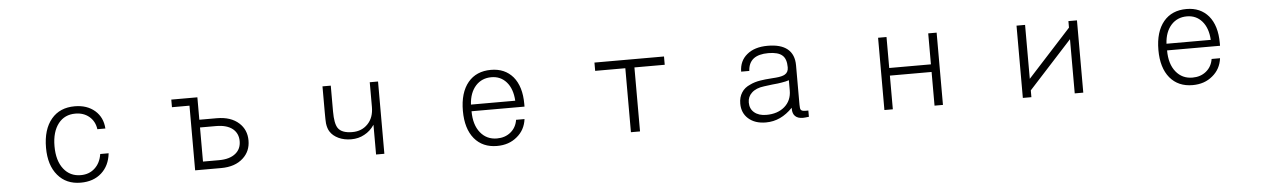

<svg xmlns="http://www.w3.org/2000/svg" viewBox="-28 -944 9057 1375"><g transform="rotate(-5 4500.0 -256.5)"><path d="M668 -174.8Q658.2 -110.4 617.2 -73.2Q577.1 -36.1 516.6 -36.1Q439.5 -36.1 393.6 -94.7Q346.7 -154.3 346.7 -258.8Q346.7 -362.3 393.6 -421.9Q438.5 -478.5 515.6 -478.5Q574.2 -478.5 614.3 -445.3Q655.3 -411.1 663.1 -353.5H720.7Q715.8 -433.6 660.2 -482.4Q603.5 -531.2 515.6 -531.2Q408.2 -531.2 347.7 -459Q285.2 -384.8 285.2 -252.9Q285.2 -127 346.7 -54.7Q407.2 17.6 511.7 17.6Q603.5 17.6 661.1 -34.2Q718.8 -85.9 728.5 -174.8Z M1335 1H1521.5Q1623 1 1680.7 -52.7Q1734.4 -101.6 1734.4 -178.7Q1734.4 -255.9 1680.7 -304.7Q1623 -357.4 1521.5 -357.4H1396.5V-518.6H1209V-463.9H1335ZM1396.5 -301.8H1511.7Q1589.8 -301.8 1631.8 -267.6Q1670.9 -234.4 1670.9 -179.7Q1670.9 -124 1631.8 -91.8Q1589.8 -56.6 1511.7 -56.6H1396.5Z M2695.3 -518.6H2635.7V-340.8Q2635.7 -263.7 2591.8 -218.8Q2548.8 -173.8 2480.5 -173.8Q2404.3 -173.8 2377.9 -212.9Q2355.5 -246.1 2355.5 -332V-518.6H2295.9V-331.1Q2295.9 -274.4 2297.9 -252Q2302.7 -214.8 2317.4 -192.4Q2336.9 -161.1 2377.9 -141.6Q2418 -123 2468.8 -123Q2521.5 -123 2563.5 -146.5Q2606.4 -168.9 2635.7 -212.9V1H2695.3Z M3343.8 -295.9Q3348.6 -380.9 3393.6 -430.7Q3437.5 -478.5 3505.9 -478.5Q3572.3 -478.5 3614.3 -430.7Q3657.2 -381.8 3662.1 -295.9ZM3343.8 -248H3724.6V-267.6Q3724.6 -392.6 3666 -462.9Q3607.4 -531.2 3507.8 -531.2Q3402.3 -531.2 3342.8 -460Q3282.2 -386.7 3282.2 -255.9Q3282.2 -127.9 3341.8 -55.7Q3401.4 15.6 3504.9 15.6Q3590.8 15.6 3648.4 -33.2Q3707 -81.1 3716.8 -159.2H3656.2Q3647.5 -103.5 3606.4 -70.3Q3566.4 -38.1 3508.8 -38.1Q3434.6 -38.1 3389.6 -93.8Q3343.8 -150.4 3343.8 -248Z M4467.8 1H4533.2V-459H4751V-518.6H4251V-459H4467.8Z M5629.9 -73.2V-65.4Q5629.9 -30.3 5648.4 -12.7Q5667 5.9 5704.1 5.9Q5713.9 5.9 5720.7 4.9Q5733.4 3.9 5747.1 2V-43H5724.6Q5699.2 -43 5692.4 -54.7Q5687.5 -62.5 5687.5 -89.8V-373Q5687.5 -451.2 5638.7 -491.2Q5590.8 -530.3 5497.1 -530.3Q5402.3 -530.3 5347.7 -484.4Q5293 -439.5 5292 -362.3H5350.6Q5353.5 -419.9 5390.6 -449.2Q5427.7 -477.5 5497.1 -477.5Q5567.4 -477.5 5597.7 -450.2Q5627 -424.8 5627 -364.3Q5627 -328.1 5600.6 -313.5Q5581.1 -301.8 5536.1 -297.9L5508.8 -295.9Q5452.1 -292 5424.8 -287.1Q5380.9 -280.3 5349.6 -264.6Q5307.6 -247.1 5287.1 -213.9Q5265.6 -180.7 5265.6 -134.8Q5265.6 -67.4 5311.5 -26.4Q5358.4 15.6 5437.5 15.6Q5492.2 15.6 5540 -6.8Q5587.9 -29.3 5629.9 -73.2ZM5627 -271.5V-198.2Q5627 -125 5576.2 -81.1Q5526.4 -38.1 5445.3 -38.1Q5390.6 -38.1 5358.4 -65.4Q5327.1 -91.8 5327.1 -136.7Q5327.1 -178.7 5356.4 -206.1Q5387.7 -236.3 5446.3 -243.2L5506.8 -251Q5552.7 -254.9 5572.3 -258.8Q5605.5 -263.7 5627 -271.5Z M6290 1H6350.6V-241.2H6650.4V1H6710.9V-518.6H6650.4V-295.9H6350.6V-518.6H6290Z M7658.2 -518.6V-471.7L7346.7 -130.9V-518.6H7285.2V1H7346.7V-47.9L7658.2 -388.7V1H7719.7V-518.6Z M8343.8 -295.9Q8348.6 -380.9 8393.6 -430.7Q8437.5 -478.5 8505.9 -478.5Q8572.3 -478.5 8614.3 -430.7Q8657.2 -381.8 8662.1 -295.9ZM8343.8 -248H8724.6V-267.6Q8724.6 -392.6 8666 -462.9Q8607.4 -531.2 8507.8 -531.2Q8402.3 -531.2 8342.8 -460Q8282.2 -386.7 8282.2 -255.9Q8282.2 -127.9 8341.8 -55.7Q8401.4 15.6 8504.9 15.6Q8590.8 15.6 8648.4 -33.2Q8707 -81.1 8716.8 -159.2H8656.2Q8647.5 -103.5 8606.4 -70.3Q8566.4 -38.1 8508.8 -38.1Q8434.6 -38.1 8389.6 -93.8Q8343.8 -150.4 8343.8 -248Z"/></g></svg>

Font: DotumChe
Style: Regular
Weight: 400
Monospace: yes
Version: Version 2.21